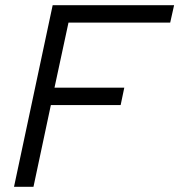

<svg xmlns="http://www.w3.org/2000/svg" viewBox="-20 -720 691 740"><path d="M34 0 183 -700H651L636 -633H244L190 -382H459L445 -315H176L109 0Z"/></svg>

Font: Red Hat Text
Style: Italic
Weight: 400
Italic angle: -12°
Designer: Pentagram, MCKL
Foundry: Pentagram, MCKL
Version: Version 1.023